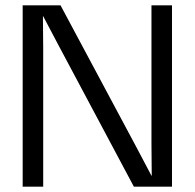

<svg xmlns="http://www.w3.org/2000/svg" viewBox="-20 -700 730 720"><path d="M65 -680H207L491 -149L548 -41H549L548 -163V-680H625V0H482L199 -531L142 -639H141L142 -517V0H65Z"/></svg>

Font: CyStack Display
Style: Regular
Weight: 400
Designer: Weizhong Zhang
Foundry: 本地遙控
Version: Version 1.000;Glyphs 3.1.2 (3151)